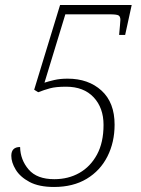

<svg xmlns="http://www.w3.org/2000/svg" viewBox="-20 -734 561 764"><path d="M195 10Q135 10 97.5 -10Q60 -30 42.5 -59Q25 -88 25 -114Q25 -149 60 -149Q61 -98 94 -59.5Q127 -21 196 -21Q252 -21 296 -46Q340 -71 366 -119Q392 -167 392 -237Q392 -305 352.5 -347Q313 -389 243 -389Q202 -389 178.5 -382.5Q155 -376 132 -367L116 -377L219 -714H504L478 -595H454Q456 -619 457.5 -634Q459 -649 459 -655Q459 -668 452 -672.5Q445 -677 416 -677H240L157 -405Q172 -410 195.5 -415.5Q219 -421 249 -421Q332 -421 384 -373.5Q436 -326 436 -238Q436 -168 407.5 -111.5Q379 -55 325 -22.5Q271 10 195 10Z"/></svg>

Font: Noto Serif ExtraLight
Style: Italic
Weight: 200
Italic angle: -12°
Designer: Monotype Design Team
Foundry: Monotype Imaging Inc.
Version: Version 2.014; ttfautohint (v1.8.4.7-5d5b)